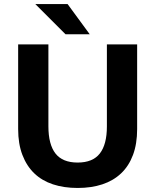

<svg xmlns="http://www.w3.org/2000/svg" viewBox="-20 -920 770 952"><path d="M365 12Q297 12 242.5 -6Q188 -24 150 -60.5Q112 -97 91 -152Q70 -207 70 -280V-700H220V-294Q220 -204 255 -159Q290 -114 365 -114Q440 -114 475 -159Q510 -204 510 -293V-700H660V-280Q660 -207 639.5 -152Q619 -97 580.5 -60.5Q542 -24 487.5 -6Q433 12 365 12ZM155 -900H315L425 -750H305Z"/></svg>

Font: Golos Text DemiBold
Style: Regular
Weight: 600
Designer: A.Korolkova, Vitaly Kuzmin
Foundry: ParaType Ltd
Version: Version 2.002